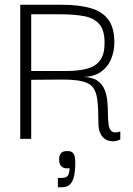

<svg xmlns="http://www.w3.org/2000/svg" viewBox="-20 -583 560 806"><path d="M65 0V-563H240Q311 -563 360 -549Q409 -535 434.5 -501Q460 -467 460 -405Q460 -367 446 -334Q432 -301 402.5 -280.5Q373 -260 326 -260Q365 -260 387 -245.5Q409 -231 418.5 -208Q428 -185 430.5 -158Q433 -131 433 -105Q433 -79 436 -59Q439 -39 450 -31Q461 -23 485 -31V2Q480 6 465.5 9Q451 12 434 7Q417 2 405 -16Q393 -34 393 -71Q393 -129 388.5 -164Q384 -199 369.5 -217Q355 -235 324 -242Q293 -249 241.5 -249Q190 -249 111 -248V0ZM111 -285H258Q313 -285 348.5 -295.5Q384 -306 401.5 -331.5Q419 -357 419 -403Q419 -456 397 -481.5Q375 -507 334 -515Q293 -523 234 -523H111ZM223 203V164H238Q261 164 266.5 151.5Q272 139 272 123Q250 126 239 116.5Q228 107 228 86Q228 72 235 61.5Q242 51 262 51Q282 51 289 62Q296 73 296 100Q296 132 291 155.5Q286 179 274 191Q262 203 240 203Z"/></svg>

Font: Darker Grotesque
Style: Regular
Weight: 400
Designer: Gabriel Lam
Foundry: TypeRant
Version: Version 1.000;gftools[0.9.28]